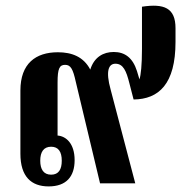

<svg xmlns="http://www.w3.org/2000/svg" viewBox="-20 -656 659 687"><path d="M154 11C217 11 247 -24 247 -83C247 -144 215 -169 186 -171V-361C186 -411 193 -424 213 -424C233 -424 241 -409 251 -364L338 0H464L376 -335C357 -403 369 -428 393 -428C421 -428 432 -402 443 -358L458 -300C548 -301 608 -355 608 -506V-555C608 -628 567 -644 488 -632V-481C488 -424 484 -387 479 -372L470 -402C455 -449 427 -470 387 -470C350 -470 317 -452 303 -407C279 -453 237 -469 187 -469C108 -469 53 -429 53 -332V-106C53 -24 92 11 154 11ZM163 -31C136 -31 124 -50 124 -81C124 -112 136 -131 163 -131C189 -131 201 -113 201 -81C201 -50 190 -31 163 -31Z"/></svg>

Font: Noto Serif Thai ExtraCondensed ExtraBold
Style: Regular
Weight: 800
Width: 2
Designer: Monotype Design Team
Foundry: Monotype Imaging Inc.
Version: Version 2.002